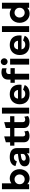

<svg xmlns="http://www.w3.org/2000/svg" viewBox="2104 -2890 799 5047"><g transform="rotate(-90 2503.5 -366.5)"><path d="M53.2 -714.8H208V-466.8Q267.6 -509.8 339.8 -509.8Q387.2 -509.8 430.7 -491.2Q474.1 -472.7 507.3 -439.7Q540.5 -406.7 560.3 -357.4Q580.1 -308.1 580.1 -250Q580.1 -192.4 560.5 -142.6Q541 -92.8 508.3 -59.3Q475.6 -25.9 431.9 -6.8Q388.2 12.2 339.8 12.2Q247.6 12.2 185.1 -48.8V0H53.2ZM185.1 -247.1Q185.1 -189.9 223.1 -153.6Q261.2 -117.2 314.9 -117.2Q366.7 -117.2 403.8 -155Q440.9 -192.9 440.9 -251Q440.9 -307.6 403.6 -345.7Q366.2 -383.8 314.9 -383.8Q261.2 -383.8 223.1 -347.4Q185.1 -311 185.1 -252.9Z M900.9 -509.8Q1013.2 -509.8 1074 -462.6Q1134.8 -415.5 1134.8 -321.8V-128.9V3.9L996.6 4.9V-62Q970.7 -26.4 925 -6.6Q879.4 13.2 821.8 13.2Q742.7 13.2 698.7 -21Q654.8 -55.2 654.8 -117.2Q654.8 -173.8 692.6 -211.4Q730.5 -249 808.6 -269Q841.3 -278.8 981 -294.9V-320.8Q981 -357.4 957.5 -379.2Q934.1 -400.9 895 -400.9Q806.2 -400.9 786.6 -323.2L661.6 -358.9Q675.3 -430.2 736.6 -470Q797.9 -509.8 900.9 -509.8ZM802.7 -139.2Q802.7 -115.2 822.3 -101.6Q841.8 -87.9 871.6 -87.9Q913.1 -87.9 947 -110.1Q981 -132.3 981 -167V-221.2Q907.7 -215.3 859.9 -201.2Q832.5 -192.9 817.6 -176.3Q802.7 -159.7 802.7 -139.2Z M1441.4 -170.9Q1441.4 -135.7 1455.6 -119.4Q1469.7 -103 1500.5 -103Q1541.5 -103 1570.3 -128.9L1591.3 -29.8Q1568.4 -11.2 1531.7 -0.7Q1495.1 9.8 1456.5 9.8Q1286.6 9.8 1286.6 -146V-388.2H1197.8V-500H1286.6V-612.8L1441.4 -655.8V-500H1661.6V-612.8L1816.4 -655.8V-500H1972.7V-388.2H1816.4V-170.9Q1816.4 -103 1884.8 -103Q1926.3 -103 1958.5 -127.9L1977.5 -29.8Q1953.1 -11.2 1915.3 -0.7Q1877.4 9.8 1838.4 9.8Q1663.1 9.8 1661.6 -146V-388.2H1441.4Z M2041.5 -714.8H2196.3V0H2041.5Z M2558.1 11.2Q2428.2 11.2 2357.2 -59.6Q2286.1 -130.4 2286.1 -250Q2286.1 -304.2 2303.7 -351.3Q2321.3 -398.4 2354 -433.8Q2386.7 -469.2 2437.3 -489.5Q2487.8 -509.8 2549.8 -509.8Q2668 -509.8 2734.9 -442.4Q2801.8 -375 2801.8 -254.9Q2801.8 -226.6 2797.9 -200.2H2434.1Q2445.3 -151.4 2477.8 -126.7Q2510.3 -102.1 2556.2 -102.1Q2596.7 -102.1 2626.5 -117.4Q2656.2 -132.8 2666 -160.2L2792 -117.2Q2770 -55.7 2707.5 -22.2Q2645 11.2 2558.1 11.2ZM2433.1 -293H2663.1Q2654.3 -343.8 2623.5 -371.3Q2592.8 -398.9 2548.8 -398.9Q2502 -398.9 2471.9 -372.3Q2441.9 -345.7 2433.1 -293Z M3130.4 -728Q3197.3 -728 3233.4 -704.1V-590.8Q3194.3 -606 3165.5 -606Q3125.5 -606 3103.5 -587.9Q3081.5 -569.8 3081.5 -537.1V-490.2H3235.4V-377.9H3089.4V0H2934.6V-377.9H2850.6V-490.2H2934.6V-551.8Q2934.6 -639.2 2988 -683.6Q3041.5 -728 3130.4 -728ZM3405.8 -746.1Q3442.4 -746.1 3469 -719.2Q3495.6 -692.4 3495.6 -655.8Q3495.6 -619.1 3469 -592.5Q3442.4 -565.9 3405.8 -565.9Q3368.7 -565.9 3342 -592.5Q3315.4 -619.1 3315.4 -655.8Q3315.4 -692.4 3342 -719.2Q3368.7 -746.1 3405.8 -746.1ZM3328.6 0V-500H3483.4V0Z M3852.5 11.2Q3722.7 11.2 3651.6 -59.6Q3580.6 -130.4 3580.6 -250Q3580.6 -304.2 3598.1 -351.3Q3615.7 -398.4 3648.4 -433.8Q3681.2 -469.2 3731.7 -489.5Q3782.2 -509.8 3844.2 -509.8Q3962.4 -509.8 4029.3 -442.4Q4096.2 -375 4096.2 -254.9Q4096.2 -226.6 4092.3 -200.2H3728.5Q3739.7 -151.4 3772.2 -126.7Q3804.7 -102.1 3850.6 -102.1Q3891.1 -102.1 3920.9 -117.4Q3950.7 -132.8 3960.4 -160.2L4086.4 -117.2Q4064.5 -55.7 4002 -22.2Q3939.5 11.2 3852.5 11.2ZM3727.5 -293H3957.5Q3948.7 -343.8 3918 -371.3Q3887.2 -398.9 3843.3 -398.9Q3796.4 -398.9 3766.4 -372.3Q3736.3 -345.7 3727.5 -293Z M4185.1 -714.8H4339.8V0H4185.1Z M4954.6 -714.8V0H4822.3V-48.8Q4759.8 12.2 4667.5 12.2Q4619.1 12.2 4575.4 -6.8Q4531.7 -25.9 4499 -59.3Q4466.3 -92.8 4446.8 -142.6Q4427.2 -192.4 4427.2 -250Q4427.2 -308.1 4447 -357.4Q4466.8 -406.7 4500 -439.7Q4533.2 -472.7 4576.7 -491.2Q4620.1 -509.8 4667.5 -509.8Q4739.7 -509.8 4799.3 -466.8V-714.8ZM4566.4 -251Q4566.4 -192.9 4603.5 -155Q4640.6 -117.2 4692.4 -117.2Q4746.1 -117.2 4784.2 -153.6Q4822.3 -189.9 4822.3 -247.1V-252.9Q4822.3 -311 4784.2 -347.4Q4746.1 -383.8 4692.4 -383.8Q4641.1 -383.8 4603.8 -345.7Q4566.4 -307.6 4566.4 -251Z"/></g></svg>

Font: Human Sans
Style: Bold
Weight: 700
Designer: Tim Radville
Foundry: Continuum
Version: Version 1.000;FEAKit 1.0